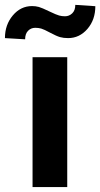

<svg xmlns="http://www.w3.org/2000/svg" viewBox="-67 -761 408 781"><path d="M0 0ZM206.5 0H65.4V-528.3H206.5ZM320.8 -735.8Q320.8 -680.7 288.6 -643.3Q256.3 -606 210 -606Q191.4 -606 177 -610.1Q162.6 -614.3 137.2 -627.9Q111.8 -641.6 100.6 -644.8Q89.4 -647.9 76.2 -647.9Q59.1 -647.9 47.1 -635.7Q35.2 -623.5 35.2 -601.1L-46.9 -606Q-46.9 -660.2 -14.9 -698.2Q17.1 -736.3 63.5 -736.3Q78.1 -736.3 91.1 -732.7Q104 -729 133.3 -714.8Q162.6 -700.7 173.8 -697.8Q185.1 -694.8 197.3 -694.8Q214.4 -694.8 226.8 -706.8Q239.3 -718.8 239.3 -741.2Z"/></svg>

Font: Roboto
Style: Bold
Weight: 700
Designer: Google
Version: Version 2.134; 2016; ttfautohint (v1.6)